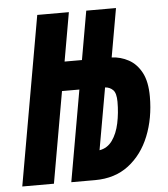

<svg xmlns="http://www.w3.org/2000/svg" viewBox="-51 -739 688 785"><g transform="rotate(-5 293.0 -346.5)"><path d="M8.8 0 130.9 -693.4H260.7L225.6 -493.7H296.9L332 -693.4H454.1L418.9 -493.7Q455.6 -492.2 488 -474.6Q520.5 -457 540.5 -419.7Q560.5 -382.3 560.5 -320.8Q560.5 -231.9 531.2 -159.2Q502 -86.4 445.6 -43.2Q389.2 0 307.6 0H210L275.9 -374.5H204.6L138.7 0ZM336.4 -120.1Q369.1 -125.5 389.2 -153.6Q409.2 -181.6 418 -223.4Q426.8 -265.1 426.8 -311Q426.8 -346.7 413.8 -359.6Q400.9 -372.6 381.3 -374Z"/></g></svg>

Font: CaskaydiaCove NF
Style: Bold Italic
Weight: 700
Italic angle: -10°
Designer: Aaron Bell
Foundry: Saja Typeworks
Version: Version 2111.001; VTT 6.35;Nerd Fonts 3.2.1